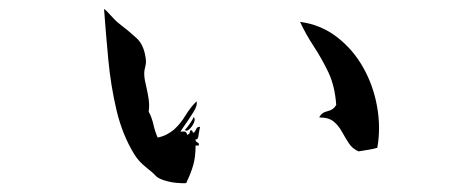

<svg xmlns="http://www.w3.org/2000/svg" viewBox="-20 -464 1040 430"><path d="M428 -180Q427 -176 426.5 -172Q426 -168 425 -164Q424 -150 418 -152Q417 -148 422 -145Q427 -143 425 -138H418Q418 -113 413 -95Q408 -77 397 -54Q390 -53 375 -54.5Q360 -56 346.5 -60.5Q333 -65 328 -71Q324 -76 307.5 -89Q291 -102 281 -118Q254 -162 241 -217Q228 -272 222.5 -331Q217 -390 213 -444Q218 -441 228 -429.5Q238 -418 247 -411Q268 -395 286 -378.5Q304 -362 307 -327Q307 -324 306.5 -320.5Q306 -317 305 -313Q304 -310 303.5 -306.5Q303 -303 303 -300Q303 -292 304.5 -284Q306 -276 308 -268Q311 -255 313 -241.5Q315 -228 313 -214Q320 -201 323.5 -185.5Q327 -170 333 -156Q344 -158 353.5 -163Q363 -168 370 -174Q385 -188 395.5 -205.5Q406 -223 420 -237Q423 -229 413.5 -213.5Q404 -198 394 -184Q391 -180 388.5 -176Q386 -172 384 -169Q384 -169 391 -169.5Q398 -170 399 -162Q405 -164 405 -167.5Q405 -171 407 -172Q410 -173 411 -170Q412 -167 412 -167Q415 -166 418 -172Q419 -175 421 -177.5Q423 -180 428 -180ZM825 -133Q815 -130 804.5 -128.5Q794 -127 783 -125Q769 -131 761 -143.5Q753 -156 745.5 -169.5Q738 -183 727 -192Q716 -201 695 -201Q700 -212 713.5 -215Q727 -218 733 -229Q730 -272 715 -303Q700 -334 682.5 -360.5Q665 -387 652 -415Q698 -409 734 -381.5Q770 -354 793 -313.5Q816 -273 824.5 -225.5Q833 -178 825 -133ZM414 -202Q418 -197 414 -188.5Q410 -180 404 -174.5Q398 -169 394 -173Q399 -178 405.5 -187.5Q412 -197 414 -202Z"/></svg>

Font: Yuji Syuku
Style: Regular
Weight: 400
Designer: Kataoka Yuji
Foundry: Kinuta Font Factory
Version: Version 3.002